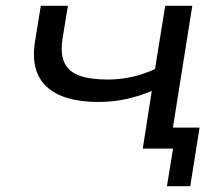

<svg xmlns="http://www.w3.org/2000/svg" viewBox="-20 -510 745 659"><path d="M553 129 574 0H471L482 -72H665L633 129ZM470 0 501 -198Q462 -181 415.5 -170.5Q369 -160 319 -160Q197 -160 140.5 -212Q84 -264 100 -366L120 -490H213L194 -373Q187 -323 202 -293Q217 -263 254 -250Q291 -237 349 -237Q392 -237 432.5 -246Q473 -255 512 -273L547 -490H640L562 0Z"/></svg>

Font: Nunito Sans 10pt Expanded
Style: Italic
Weight: 400
Width: 7
Italic angle: -9°
Designer: Vernon Adams
Foundry: Vernon Adams
Version: Version 3.101;gftools[0.9.27]